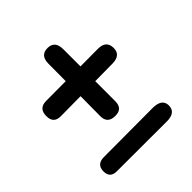

<svg xmlns="http://www.w3.org/2000/svg" viewBox="-157 -625 795 795"><g transform="rotate(-45 240.0 -228.0)"><path d="M84.5 -25.4 370.1 -26.4Q425.8 -26.4 425.8 13.7Q425.8 54.7 372.6 54.7L80.1 54.2Q41 54.2 41 15.1Q41.5 -25.4 84.5 -25.4ZM239.3 -509.8Q281.2 -509.3 281.2 -460V-359.4L383.8 -359.9Q432.6 -359.9 432.6 -316.4Q432.6 -274.4 383.3 -273.9Q332 -273.4 281.2 -272.9V-155.3Q281.2 -111.3 237.3 -112.3Q192.4 -112.8 193.4 -157.2Q193.8 -214.4 194.3 -272Q136.7 -271.5 78.6 -271Q34.7 -270.5 35.6 -314.5Q35.6 -358.9 80.1 -358.9L194.8 -359.4Q195.3 -410.2 195.3 -460.9Q195.3 -510.3 239.3 -509.8Z"/></g></svg>

Font: Comic Relief
Style: Regular
Weight: 400
Designer: Jeff Davis
Foundry: Loudifier
Version: Version 1.0